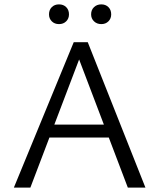

<svg xmlns="http://www.w3.org/2000/svg" viewBox="-20 -849 721 869"><path d="M558.5 0 323.8 -617.5H352.4L117.5 0H42.8L313.7 -658H377.2L638.2 0ZM161.6 -226.5 183.1 -285H479.4L510.5 -226.5ZM247 -739.9Q227 -739.9 214.4 -752.5Q201.8 -765.1 201.8 -784Q201.8 -804.2 214.4 -816.7Q227 -829.2 247 -829.2Q267 -829.2 279.6 -816.7Q292.2 -804.2 292.2 -784Q292.2 -765.1 279.6 -752.5Q267 -739.9 247 -739.9ZM438.6 -739.9Q418.5 -739.9 405.5 -752.5Q392.4 -765.1 392.4 -784Q392.4 -804.2 405.5 -816.7Q418.5 -829.2 438.6 -829.2Q458.2 -829.2 470.8 -816.7Q483.3 -804.2 483.3 -784Q483.3 -765.1 470.8 -752.5Q458.2 -739.9 438.6 -739.9Z"/></svg>

Font: Ysabeau
Style: Bold
Weight: 700
Designer: Christian Thalmann (Catharsis Fonts)
Version: Version 2.000;gftools[0.9.27.dev2+g8671c4b]